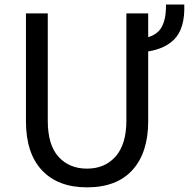

<svg xmlns="http://www.w3.org/2000/svg" viewBox="-20 -804 828 842"><path d="M93.8 -272.5V-745.1H189.5V-274.4Q189.5 -168 236.8 -116.2Q284.2 -64.5 361.3 -64.5Q440.4 -64.5 487.3 -118.2Q534.2 -171.9 534.2 -274.4V-745.1H629.9V-272.5Q629.9 -134.8 561 -58.6Q492.2 17.6 361.3 17.6Q234.4 17.6 164.1 -57.1Q93.8 -131.8 93.8 -272.5ZM589.8 -574.2V-632.8Q658.2 -640.6 683.6 -676.8Q709 -712.9 708 -784.2H788.1Q792 -677.7 741.7 -628.9Q691.4 -580.1 589.8 -574.2Z"/></svg>

Font: Gothic A1 Medium
Style: Regular
Weight: 500
Designer: HanYang I&C Co.,Ltd.
Foundry: HanYang I&C Co.,Ltd.
Version: Version 2.50